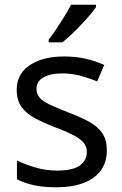

<svg xmlns="http://www.w3.org/2000/svg" viewBox="-20 -786 519 816"><path d="M434 -148Q434 -96 408 -61Q382 -26 334 -8Q286 10 220 10Q164 10 123.5 1Q83 -8 52 -24V-104Q84 -88 129.5 -74.5Q175 -61 222 -61Q289 -61 319 -82.5Q349 -104 349 -140Q349 -160 338 -176Q327 -192 298.5 -208Q270 -224 217 -244Q165 -264 128 -284Q91 -304 71 -332Q51 -360 51 -404Q51 -472 106.5 -509Q162 -546 252 -546Q301 -546 343.5 -536.5Q386 -527 423 -510L393 -440Q359 -454 322 -464Q285 -474 246 -474Q192 -474 163.5 -456.5Q135 -439 135 -409Q135 -387 148 -371.5Q161 -356 191.5 -341.5Q222 -327 273 -307Q324 -288 360 -268Q396 -248 415 -219.5Q434 -191 434 -148ZM388 -756Q379 -742 362 -722Q345 -702 324.5 -680.5Q304 -659 283.5 -639.5Q263 -620 245 -606H187V-618Q202 -637 219.5 -663Q237 -689 254 -716.5Q271 -744 282 -766H388Z"/></svg>

Font: Noto Sans Myanmar
Style: Regular
Weight: 400
Designer: Monotype Design Team
Foundry: Monotype Imaging Inc.
Version: Version 2.107